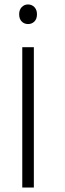

<svg xmlns="http://www.w3.org/2000/svg" viewBox="-20 -842 292 862"><path d="M132 -630V0H80V-630ZM66 -778Q66 -798 77.5 -810Q89 -822 106 -822Q123 -822 134.5 -810Q146 -798 146 -778Q146 -757 134.5 -745.5Q123 -734 106 -734Q89 -734 77.5 -745.5Q66 -757 66 -778Z"/></svg>

Font: Mukta ExtraLight
Style: Regular
Weight: 275
Designer: Girish Dalvi and Yashodeep Gholap
Foundry: Ek Type
Version: Version 2.538;PS 1.002;hotconv 16.6.51;makeotf.lib2.5.65220;